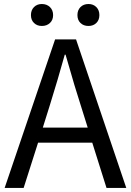

<svg xmlns="http://www.w3.org/2000/svg" viewBox="-20 -928 646 948"><path d="M417 -799.8Q392.6 -799.8 377.4 -814.5Q362.3 -829.1 362.3 -853.5Q362.3 -877.9 377.4 -893.1Q392.6 -908.2 417 -908.2Q440.4 -908.2 455.6 -893.1Q470.7 -877.9 470.7 -853.5Q470.7 -829.1 455.6 -814.5Q440.4 -799.8 417 -799.8ZM186.5 -799.8Q163.1 -799.8 147.9 -814.5Q132.8 -829.1 132.8 -853.5Q132.8 -877.9 147.9 -893.1Q163.1 -908.2 186.5 -908.2Q210.9 -908.2 226.6 -893.1Q242.2 -877.9 242.2 -853.5Q242.2 -829.1 226.6 -814.5Q210.9 -799.8 186.5 -799.8ZM191.4 -297.9H413.1L377.9 -410.2Q354.5 -480.5 303.7 -658.2H299.8Q265.6 -535.2 226.6 -410.2ZM505.9 0 435.5 -223.6H168L96.7 0H2.9L252 -733.4H355.5L603.5 0Z"/></svg>

Font: Nasu
Style: Regular
Weight: 400
Designer: Ryoko NISHIZUKA (kana &amp; ideographs); Paul D. Hunt (Latin, Greek &amp; Cyrillic); Wenlong ZHANG (bopomofo); Sandoll C
Version: Version 2014.1215